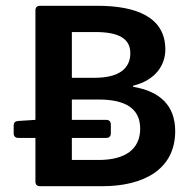

<svg xmlns="http://www.w3.org/2000/svg" viewBox="-20 -644 659 664"><path d="M440.4 -343.8V-347.7C517.6 -366.2 551.8 -418.9 551.8 -472.7C551.8 -585 451.2 -624 316.4 -624H118.2C108.4 -624 102.5 -618.2 102.5 -608.4V-229.5L42 -225.6C32.2 -224.6 27.3 -219.7 27.3 -210V-182.6C27.3 -172.9 33.2 -167 43 -167H102.5V-15.6C102.5 -5.9 108.4 0 118.2 0H333C477.5 0 585.9 -58.6 585.9 -190.4C585.9 -278.3 534.2 -328.1 440.4 -343.8ZM228.5 -533.2H309.6C388.7 -533.2 430.7 -511.7 430.7 -460C430.7 -407.2 391.6 -375 307.6 -375H228.5ZM321.3 -90.8H228.5V-167H347.7C357.4 -167 363.3 -172.9 363.3 -182.6V-213.9C363.3 -223.6 357.4 -229.5 347.7 -229.5H228.5V-299.8H321.3C414.1 -299.8 464.8 -268.6 464.8 -199.2C464.8 -127.9 413.1 -90.8 321.3 -90.8Z"/></svg>

Font: Ed Sans Neue SemiBold
Style: Regular
Weight: 600
Designer: Stephen Hutchings
Version: Version 1.004;PS 001.004;hotconv 1.0.88;makeotf.lib2.5.64775